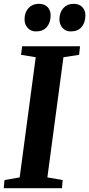

<svg xmlns="http://www.w3.org/2000/svg" viewBox="-26 -985 468 1005"><path d="M-6.5 0 -2.5 -42.5 77 -56.5 161 -685.5 84 -698 90 -743H393L388 -698L306 -685.5L222 -56.5L302 -42.5L298.5 0ZM162 -820.5Q135.5 -820.5 118.8 -839Q102 -857.5 102.5 -885.5Q103 -921 123.5 -943Q144 -965 176.5 -965Q208 -965 224 -947Q240 -929 239 -902.5Q238.5 -866.5 219 -843.5Q199.5 -820.5 162 -820.5ZM344 -820.5Q318 -820.5 301.2 -839Q284.5 -857.5 285 -885.5Q286 -921 306 -943Q326 -965 359 -965Q389.5 -965 405.8 -947Q422 -929 421 -902.5Q420.5 -866.5 401 -843.5Q381.5 -820.5 344 -820.5Z"/></svg>

Font: Merriweather 36pt
Style: Bold Italic
Weight: 700
Italic angle: -7.8°
Version: Version 2.101